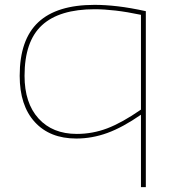

<svg xmlns="http://www.w3.org/2000/svg" viewBox="-20 -560 720 790"><path d="M580 -514V210H560V-88Q485 -36 422 -13Q359 10 294 10Q185 10 123 -58Q61 -126 61 -248Q61 -397 137.5 -468.5Q214 -540 369 -540Q414 -540 465 -534Q516 -528 580 -514ZM560 -499Q503 -511 455.5 -516.5Q408 -522 370 -522Q224 -522 152.5 -456Q81 -390 81 -248Q81 -136 138.5 -72.5Q196 -9 296 -9Q361 -9 421.5 -32Q482 -55 560 -109Z"/></svg>

Font: Georama Extended Thin
Style: Regular
Weight: 100
Width: 7
Designer: Jean-Baptiste Levee
Foundry: Production Type
Version: Version 1.000